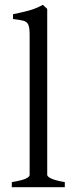

<svg xmlns="http://www.w3.org/2000/svg" viewBox="-20 -777 311 797"><path d="M29 0V-21Q71 -28 87 -35.5Q103 -43 103 -51V-633Q103 -662 97.5 -674.5Q92 -687 77 -691Q62 -695 34 -698V-718Q69 -725 99 -733Q129 -741 158 -757L176 -740V-51Q176 -44 192.5 -36Q209 -28 249 -21V0Z"/></svg>

Font: ChillKai
Style: Regular
Weight: 400
Designer: ChillType
Foundry: 寒蝉字型
Version: Version 2.000